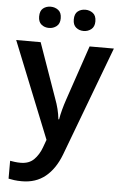

<svg xmlns="http://www.w3.org/2000/svg" viewBox="-64 -788 674 1071"><g transform="rotate(5 273.5 -252.0)"><path d="M0 -542H137L245 -236Q256 -207 263 -179Q270 -151 273 -122H277Q281 -147 289 -177Q297 -207 307 -236L411 -542H547L316 72Q285 153 231.5 196.5Q178 240 100 240Q75 240 57 237.5Q39 235 25 232V132Q36 134 51.5 136Q67 138 84 138Q131 138 158.5 110.5Q186 83 201 42L217 -2ZM116 -684Q116 -716 133.5 -730Q151 -744 176 -744Q200 -744 218.5 -730Q237 -716 237 -684Q237 -654 218.5 -639.5Q200 -625 176 -625Q151 -625 133.5 -639.5Q116 -654 116 -684ZM310 -684Q310 -716 327.5 -730Q345 -744 370 -744Q394 -744 412.5 -730Q431 -716 431 -684Q431 -654 412.5 -639.5Q394 -625 370 -625Q345 -625 327.5 -639.5Q310 -654 310 -684Z"/></g></svg>

Font: Noto Sans SemiBold
Style: Regular
Weight: 600
Designer: Monotype Design Team
Foundry: Monotype Imaging Inc.
Version: Version 2.007